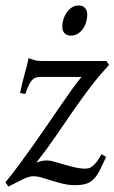

<svg xmlns="http://www.w3.org/2000/svg" viewBox="-22 -671 421 706"><path d="M378.9 -432.1Q338.9 -388.7 306.6 -345.9Q274.4 -303.2 243.9 -259Q213.4 -214.8 181.9 -168.7Q150.4 -122.6 111.8 -73.2Q113.3 -74.2 125 -77.6Q136.7 -81.1 151.9 -81.1Q161.6 -81.1 178 -76.4Q194.3 -71.8 213.9 -65.9Q233.4 -60.1 253.7 -55.4Q273.9 -50.8 292 -50.8Q296.4 -50.8 302.7 -52Q309.1 -53.2 316.4 -58.6Q323.7 -64 332.5 -74.7Q341.3 -85.4 351.1 -104L368.2 -94.2Q354.5 -64 344.2 -43.9Q334 -23.9 322 -12Q310.1 0 294.4 4.9Q278.8 9.8 254.9 9.8Q231 9.8 209.5 4.6Q188 -0.5 168.9 -6.6Q149.9 -12.7 132.6 -17.8Q115.2 -22.9 100.1 -22.9Q92.3 -22.9 84 -20.5Q75.7 -18.1 65.2 -13.2Q54.7 -8.3 41 -1.2Q27.3 5.9 8.8 15.1L-2 -1Q22.5 -30.3 48.6 -65.7Q74.7 -101.1 101.1 -138.4Q127.4 -175.8 153.1 -213.1Q178.7 -250.5 201.7 -283.9Q224.6 -317.4 244.1 -344.5Q263.7 -371.6 277.8 -388.2H130.9Q119.1 -388.2 111.1 -386Q103 -383.8 96.4 -377.2Q89.8 -370.6 84 -358.2Q78.1 -345.7 70.8 -325.2L51.8 -329.1Q61 -373 70.1 -404.5Q79.1 -436 83 -457Q92.3 -454.6 103 -450.7Q113.8 -446.8 130.9 -446.8H369.1ZM298.8 -616.2Q298.8 -602.5 294.7 -589.1Q290.5 -575.7 282.7 -564.7Q274.9 -553.7 263.7 -546.9Q252.4 -540 238.8 -540Q223.6 -540 215.3 -548.8Q207 -557.6 207 -574.2Q207 -587.4 211.4 -600.8Q215.8 -614.3 223.6 -625.5Q231.4 -636.7 242.4 -643.8Q253.4 -650.9 267.1 -650.9Q282.2 -650.9 290.5 -641.8Q298.8 -632.8 298.8 -616.2Z"/></svg>

Font: Gentium Plus
Style: Italic
Weight: 400
Italic angle: -8°
Designer: J. Victor Gaultney, Annie Olsen, Iska Routamaa
Foundry: SIL International
Version: Version 1.510